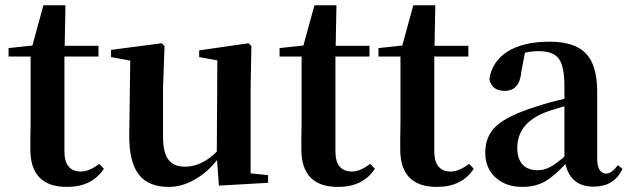

<svg xmlns="http://www.w3.org/2000/svg" viewBox="-20 -697 2395 732"><path d="M235.4 15.6Q95.7 15.6 95.7 -127.9Q95.7 -142.6 95.7 -170.9Q96.7 -205.1 96.7 -225.6V-481.4H12.7V-513.7L103.5 -523.4L145.5 -676.8H229.5L226.6 -522.5H355.5V-481.4H225.6V-120.1Q225.6 -43 289.1 -43Q319.3 -43 358.4 -72.3L376 -53.7Q331.1 15.6 235.4 15.6Z M623 15.6Q548.8 15.6 511.7 -28.3Q471.7 -77.1 472.7 -182.6L476.6 -465.8L403.3 -479.5V-506.8L596.7 -532.2L607.4 -521.5L601.6 -365.2V-175.8Q601.6 -113.3 623 -86.9Q643.6 -61.5 685.5 -61.5Q749 -61.5 806.6 -119.1L808.6 -466.8L739.3 -479.5V-504.9L927.7 -532.2L938.5 -521.5L935.5 -365.2V-36.1L1002 -29.3V0L814.5 10.7L807.6 -86.9Q770.5 -40 724.6 -13.7Q674.8 15.6 623 15.6Z M1268.6 15.6Q1128.9 15.6 1128.9 -127.9Q1128.9 -142.6 1128.9 -170.9Q1129.9 -205.1 1129.9 -225.6V-481.4H1045.9V-513.7L1136.7 -523.4L1178.7 -676.8H1262.7L1259.8 -522.5H1388.7V-481.4H1258.8V-120.1Q1258.8 -43 1322.3 -43Q1352.5 -43 1391.6 -72.3L1409.2 -53.7Q1364.3 15.6 1268.6 15.6Z M1645.5 15.6Q1505.9 15.6 1505.9 -127.9Q1505.9 -142.6 1505.9 -170.9Q1506.8 -205.1 1506.8 -225.6V-481.4H1422.9V-513.7L1513.7 -523.4L1555.7 -676.8H1639.6L1636.7 -522.5H1765.6V-481.4H1635.7V-120.1Q1635.7 -43 1699.2 -43Q1729.5 -43 1768.6 -72.3L1786.1 -53.7Q1741.2 15.6 1645.5 15.6Z M1971.7 15.6Q1909.2 15.6 1870.1 -19.5Q1830.1 -54.7 1830.1 -115.2Q1830.1 -177.7 1871.1 -215.8Q1915 -256.8 2025.4 -291Q2071.3 -306.6 2131.8 -320.3V-370.1Q2131.8 -446.3 2109.4 -474.6Q2087.9 -502 2032.2 -502Q2007.8 -502 1981.4 -496.1L1967.8 -425.8Q1961.9 -350.6 1904.3 -350.6Q1854.5 -350.6 1845.7 -395.5Q1855.5 -461.9 1914.1 -500Q1974.6 -538.1 2075.2 -538.1Q2170.9 -538.1 2213.9 -493.2Q2256.8 -448.2 2256.8 -345.7V-93.8Q2256.8 -35.2 2292 -35.2Q2311.5 -35.2 2335.9 -67.4L2353.5 -52.7Q2335 -16.6 2307.6 -1Q2281.2 14.6 2242.2 14.6Q2156.2 14.6 2135.7 -71.3Q2090.8 -24.4 2060.5 -6.8Q2022.5 15.6 1971.7 15.6ZM2030.3 -47.9Q2053.7 -47.9 2076.2 -59.6Q2096.7 -70.3 2131.8 -99.6V-292Q2127 -291 2119.1 -288.1Q2072.3 -274.4 2058.6 -268.6Q1952.1 -226.6 1952.1 -132.8Q1952.1 -90.8 1973.6 -68.4Q1994.1 -47.9 2030.3 -47.9Z"/></svg>

Font: Bpmf GenYo Min B
Style: B
Weight: 700
Foundry: But Ko
Version: Version 1.320